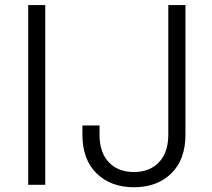

<svg xmlns="http://www.w3.org/2000/svg" viewBox="-20 -748 859 777"><path d="M163.1 -727.5V0H94.2V-727.5ZM522 9.8Q428.7 9.8 371.1 -46.1Q313.5 -102.1 313.5 -203.1V-240.2H382.8V-203.1Q382.8 -130.9 420.4 -91.3Q458 -51.8 522 -51.8Q585.4 -51.8 623.3 -91.3Q661.1 -130.9 661.1 -203.1V-727.5H730.5V-203.1Q730.5 -102.1 673.1 -46.1Q615.7 9.8 522 9.8Z"/></svg>

Font: Inter 16pt Light
Style: Regular
Weight: 300
Version: Version 4.001;git-66647c0bb